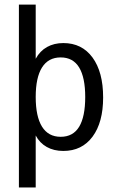

<svg xmlns="http://www.w3.org/2000/svg" viewBox="-20 -655 540 848"><path d="M137.7 -56.6V172.9H63.5V-634.8H137.7V-395.5Q156.2 -429.7 187.5 -447.3Q218.8 -464.8 259.8 -464.8Q341.8 -464.8 388.7 -400.9Q435.5 -336.9 435.5 -224.6Q435.5 -114.3 388.7 -51.3Q341.8 11.7 259.8 11.7Q217.8 11.7 186.5 -5.9Q155.3 -23.4 137.7 -56.6ZM356.4 -226.6Q356.4 -312.5 329.6 -356.9Q302.7 -401.4 248 -401.4Q193.4 -401.4 165.5 -356.9Q137.7 -312.5 137.7 -226.6Q137.7 -140.6 165.5 -95.7Q193.4 -50.8 248 -50.8Q302.7 -50.8 329.6 -95.2Q356.4 -139.6 356.4 -226.6Z"/></svg>

Font: BabelStone Irk Bitig Colour
Style: Regular
Weight: 400
Designer: Andrew West
Foundry: BabelStone
Version: Version 1.03 June 7, 2023